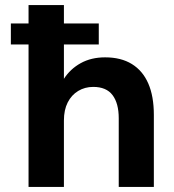

<svg xmlns="http://www.w3.org/2000/svg" viewBox="-20 -740 688 760"><path d="M23 -564V-647H371V-564ZM93 0V-720H233V-428Q258 -467 299.5 -490Q341 -513 396 -513Q459 -513 502 -486.5Q545 -460 567 -409.5Q589 -359 589 -285V0H450V-272Q450 -331 425.5 -363.5Q401 -396 349 -396Q316 -396 289.5 -380Q263 -364 248 -334.5Q233 -305 233 -263V0Z"/></svg>

Font: DM Sans 17pt ExtraBold
Style: Regular
Weight: 800
Version: Version 4.004;gftools[0.9.30]